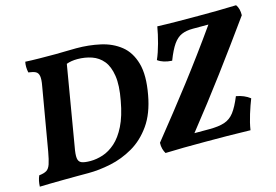

<svg xmlns="http://www.w3.org/2000/svg" viewBox="-90 -864 1510 1052"><g transform="rotate(-15 665.0 -338.0)"><path d="M118 -679Q151 -677 199 -676.5Q247 -676 289 -676Q316 -676 346 -677Q376 -678 407 -678Q478 -678 543 -663.5Q608 -649 655 -611.5Q702 -574 721.5 -505.5Q741 -437 721 -329Q703 -228 657.5 -163.5Q612 -99 550.5 -63.5Q489 -28 422 -14Q355 0 295 0Q268 0 231 0Q194 0 154 0.5Q114 1 78 1.5Q42 2 18 3Q19 -31 31 -58Q59 -61 73.5 -70Q88 -79 96 -102.5Q104 -126 112 -171L173 -526Q180 -563 176.5 -582Q173 -601 159 -608Q145 -615 119 -618Q112 -651 118 -679ZM259 -159Q251 -117 253.5 -96Q256 -75 272.5 -68Q289 -61 323 -61Q358 -61 394.5 -73Q431 -85 465 -115Q499 -145 526 -199Q553 -253 568 -337Q584 -421 575.5 -476Q567 -531 541.5 -562Q516 -593 478 -606Q440 -619 397 -619Q362 -619 335 -609ZM731 3Q724 -8 719.5 -24Q715 -40 716 -59Q832 -203 934.5 -336.5Q1037 -470 1140 -616H1052Q1014 -616 987.5 -604.5Q961 -593 940 -563Q919 -533 897 -476Q846 -479 817 -501Q833 -537 846.5 -587Q860 -637 867 -679Q917 -677 978.5 -676.5Q1040 -676 1099 -676Q1151 -676 1206.5 -676.5Q1262 -677 1314 -679Q1331 -656 1330 -618Q1226 -473 1125.5 -338Q1025 -203 912 -61H997Q1050 -61 1083 -72Q1116 -83 1138.5 -112.5Q1161 -142 1184 -198Q1230 -190 1262 -165Q1248 -130 1233.5 -83.5Q1219 -37 1213 3Q1148 1 1082 0.5Q1016 0 956 0Q888 0 835.5 0.5Q783 1 731 3Z"/></g></svg>

Font: Vollkorn
Style: Bold Italic
Weight: 700
Italic angle: -11°
Designer: Friedrich Althausen
Foundry: Friedrich Althausen
Version: Version 5.000; ttfautohint (v1.8.3)